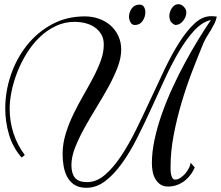

<svg xmlns="http://www.w3.org/2000/svg" viewBox="-20 -883 1052 914"><path d="M907 -86Q901 -71 890 -55Q879 -39 863 -25.5Q847 -12 826 -3.5Q805 5 780 5Q757 5 742.5 -5.5Q728 -16 719 -32Q710 -48 706.5 -67.5Q703 -87 703 -106Q703 -159 716 -219.5Q729 -280 751 -342Q773 -404 801.5 -466Q830 -528 861.5 -586Q893 -644 924.5 -695.5Q956 -747 984 -788Q942 -778 905 -738Q868 -698 833.5 -640Q799 -582 766.5 -511.5Q734 -441 701 -368.5Q668 -296 633.5 -227.5Q599 -159 561 -106Q523 -53 481 -21Q439 11 391 11Q357 11 335 -3Q313 -17 300.5 -40Q288 -63 283 -91.5Q278 -120 278 -149Q278 -198 292.5 -245.5Q307 -293 329 -338.5Q351 -384 376 -427.5Q401 -471 423 -512.5Q445 -554 459.5 -593.5Q474 -633 474 -671Q474 -700 461.5 -720.5Q449 -741 429.5 -754Q410 -767 385 -773Q360 -779 335 -779Q288 -779 246.5 -759.5Q205 -740 171 -708Q137 -676 110 -633.5Q83 -591 64.5 -545Q46 -499 36 -452.5Q26 -406 26 -365Q26 -305 44 -249Q62 -193 98 -145L83 -133Q41 -181 23 -242Q5 -303 5 -366Q5 -447 31.5 -525.5Q58 -604 107.5 -666.5Q157 -729 227 -767Q297 -805 384 -805Q419 -805 450.5 -794Q482 -783 505.5 -762.5Q529 -742 543 -712.5Q557 -683 557 -647Q557 -607 539.5 -561.5Q522 -516 495.5 -468Q469 -420 438.5 -370.5Q408 -321 381.5 -273Q355 -225 337.5 -180.5Q320 -136 320 -97Q320 -57 337 -36.5Q354 -16 395 -16Q439 -16 479 -50Q519 -84 556 -139.5Q593 -195 628 -266Q663 -337 697 -411Q731 -485 765 -556Q799 -627 834.5 -682.5Q870 -738 907 -772Q944 -806 985 -806Q992 -806 998.5 -805.5Q1005 -805 1012 -804Q1009 -787 1001 -771Q993 -755 984 -740Q975 -725 965.5 -710Q956 -695 949 -679Q922 -614 894 -541Q866 -468 843.5 -391.5Q821 -315 806.5 -238.5Q792 -162 792 -91Q792 -86 792 -75.5Q792 -65 794 -54.5Q796 -44 800.5 -36Q805 -28 814 -28Q826 -28 839 -36.5Q852 -45 862.5 -57.5Q873 -70 880 -84Q887 -98 887 -109ZM644 -861Q659 -861 665.5 -850Q672 -839 672 -825Q672 -803 659 -783.5Q646 -764 622 -764Q608 -764 601 -777.5Q594 -791 594 -803Q594 -824 607 -842.5Q620 -861 644 -861ZM830 -863Q844 -863 855.5 -850.5Q867 -838 867 -824Q867 -803 851.5 -783.5Q836 -764 814 -764Q797 -772 791.5 -783Q786 -794 786 -806Q786 -815 789 -825Q792 -835 797.5 -843.5Q803 -852 811 -857.5Q819 -863 830 -863Z"/></svg>

Font: Lucien Schoenschriftv CAT
Style: Regular
Weight: 400
Designer: Lucian Bernhard 1928
Foundry: CAT-Fonts Peter Wiegel
Version: Version 1.000